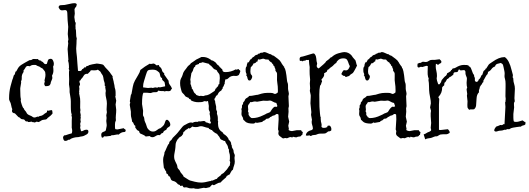

<svg xmlns="http://www.w3.org/2000/svg" viewBox="-20 -868 3378 1227"><path d="M197.3 -491.2 216.8 -490.2Q216.8 -491.2 219.7 -491.2Q222.7 -491.2 224.6 -487.8Q226.6 -484.4 230 -482.9Q233.4 -481.4 236.8 -481.4Q240.2 -481.4 244.1 -478.5L246.1 -474.6Q250 -472.7 251.5 -473.1Q252.9 -473.6 258.8 -465.8Q264.6 -458 270 -458Q275.4 -458 279.3 -460Q282.2 -466.8 283.7 -474.1Q285.2 -481.4 290 -488.3Q295.9 -492.2 304.7 -492.2Q313.5 -492.2 318.8 -481.4Q324.2 -470.7 324.2 -460Q324.2 -449.2 319.3 -442.4Q321.3 -431.6 321.3 -416Q321.3 -400.4 312.5 -384.8Q314.5 -377 314.5 -370.6Q314.5 -364.3 310.5 -356.4Q306.6 -348.6 305.2 -343.8Q303.7 -338.9 303.7 -335.9Q303.7 -333 298.8 -325.2Q293.9 -317.4 273.4 -317.4H268.6Q262.7 -326.2 262.7 -332Q262.7 -337.9 266.6 -345.7L264.6 -351.6Q264.6 -357.4 267.6 -368.2Q270.5 -378.9 270.5 -390.6Q270.5 -408.2 264.2 -415Q257.8 -421.9 256.3 -424.8Q254.9 -427.7 252 -430.2Q249 -432.6 245.1 -433.6Q241.2 -434.6 235.4 -440.4Q230.5 -443.4 225.1 -444.8Q219.7 -446.3 215.8 -448.2Q211.9 -450.2 212.4 -451.7Q212.9 -453.1 196.3 -453.1Q179.7 -453.1 170.9 -444.3Q165 -446.3 156.7 -446.3Q148.4 -446.3 142.6 -435.5Q136.7 -424.8 129.9 -417Q130.9 -416 130.9 -411.6Q130.9 -407.2 127.4 -402.8Q124 -398.4 121.1 -389.6Q118.2 -380.9 119.1 -369.6Q120.1 -358.4 114.3 -347.7Q115.2 -345.7 115.2 -339.8L109.4 -304.7V-294.9Q109.4 -243.2 114.3 -233.4Q114.3 -231.4 113.3 -231.4Q112.3 -231.4 112.3 -228.5Q112.3 -218.8 119.1 -199.2Q126 -179.7 128.4 -178.2Q130.9 -176.8 132.3 -174.8Q133.8 -172.9 133.8 -170.4Q133.8 -168 140.6 -160.6Q147.5 -153.3 149.4 -147.9Q151.4 -142.6 156.7 -138.2Q162.1 -133.8 168.9 -131.3Q175.8 -128.9 181.2 -126Q186.5 -123 189.9 -120.1Q193.4 -117.2 200.2 -117.2Q207 -117.2 213.4 -120.6Q219.7 -124 227.5 -122.1Q231.4 -127 236.3 -127Q241.2 -127 248 -129.9Q254.9 -132.8 260.3 -137.7Q265.6 -142.6 272.9 -146.5Q280.3 -150.4 280.3 -152.3V-158.2Q280.3 -161.1 281.2 -162.1Q285.2 -160.2 287.1 -160.2L306.6 -164.1H310.5Q314.5 -161.1 314.5 -158.2V-150.4L316.4 -146.5Q316.4 -140.6 303.2 -128.9Q290 -117.2 286.6 -115.7Q283.2 -114.3 282.2 -111.3Q281.2 -108.4 276.4 -106Q271.5 -103.5 265.1 -103.5Q258.8 -103.5 252.4 -101.6Q246.1 -99.6 237.8 -93.8Q229.5 -87.9 224.6 -87.9L214.8 -90.8L202.1 -85Q198.2 -86.9 196.3 -86.9H191.4Q187.5 -86.9 181.6 -90.8L165 -87.9Q160.2 -87.9 158.2 -88.9L156.2 -92.8L149.4 -91.8Q142.6 -91.8 139.2 -98.6Q135.7 -105.5 126 -105.5Q116.2 -105.5 110.8 -111.8Q105.5 -118.2 97.7 -120.1L76.2 -142.6Q74.2 -144.5 70.8 -144.5Q67.4 -144.5 62 -147.9Q56.6 -151.4 56.6 -158.7Q56.6 -166 58.6 -169.9Q53.7 -180.7 51.8 -193.4Q48.8 -211.9 42 -221.7Q38.1 -230.5 38.1 -234.4V-242.2Q38.1 -281.2 47.4 -316.9Q56.6 -352.5 58.6 -357.4Q60.5 -362.3 62.5 -367.2Q64.5 -372.1 65.9 -378.9Q67.4 -385.7 70.3 -389.6L74.2 -391.6Q76.2 -397.5 76.7 -401.9Q77.1 -406.2 79.1 -410.2L84 -412.1Q87.9 -418 91.3 -425.3Q94.7 -432.6 100.6 -439.9Q106.4 -447.3 117.2 -454.1Q127.9 -460.9 138.2 -466.8Q148.4 -472.7 156.7 -477.1Q165 -481.4 167.5 -482.9Q169.9 -484.4 173.3 -483.9Q176.8 -483.4 181.6 -485.4Q186.5 -487.3 187.5 -489.3Q188.5 -491.2 197.3 -491.2Z M491.2 -327.1 485.4 -314.5Q487.3 -305.7 487.3 -301.8L485.4 -279.3Q487.3 -277.3 487.3 -275.4L485.4 -271.5L488.3 -257.8Q493.2 -238.3 492.7 -218.8Q492.2 -199.2 492.2 -178.7L494.1 -164.1L492.2 -152.3L496.1 -132.8Q496.1 -127.9 495.1 -125Q494.1 -122.1 496.1 -118.2L494.1 -101.6L496.1 -90.8L492.2 -76.2L494.1 -64.5L492.2 -51.8L498 -29.3Q507.8 -29.3 514.6 -34.2Q521.5 -39.1 533.2 -39.1Q544.9 -39.1 544.9 -27.3Q544.9 -15.6 534.2 -9.3Q523.4 -2.9 516.6 0Q509.8 2.9 504.4 3.4Q499 3.9 492.2 5.4Q485.4 6.8 483.4 7.8Q481.4 8.8 472.2 8.8Q462.9 8.8 447.3 13.2Q431.6 17.6 426.8 24.4Q424.8 25.4 423.8 24.9Q422.9 24.4 420.4 24.4Q418 24.4 411.1 28.8Q404.3 33.2 396.5 32.2H393.6Q382.8 27.3 382.8 4.9Q385.7 5.9 386.7 2.4Q387.7 -1 390.1 -2.4Q392.6 -3.9 395.5 -3.4Q398.4 -2.9 409.7 -7.3Q420.9 -11.7 438.5 -15.6Q441.4 -23.4 441.4 -31.2Q441.4 -39.1 439.5 -46.4Q437.5 -53.7 438.5 -61.5V-95.7Q438.5 -118.2 439.5 -120.1L436.5 -128.9L438.5 -134.8L434.6 -150.4Q432.6 -167 432.6 -184.6V-218.8Q432.6 -234.4 429.7 -249Q426.8 -263.7 424.8 -279.3V-299.8L420.9 -329.1L421.9 -361.3L420.9 -389.6V-410.2Q422.9 -416 422.9 -418.9L418.9 -428.7Q418.9 -430.7 420.9 -434.6Q420.9 -449.2 418.9 -464.8L415 -480.5L417 -486.3L412.1 -554.7L416 -590.8L414.1 -603.5L417 -615.2L413.1 -650.4L416 -696.3L412.1 -738.3Q410.2 -761.7 410.2 -782.7Q410.2 -803.7 396.5 -803.7L377 -801.8Q366.2 -801.8 360.4 -810.5Q354.5 -819.3 354.5 -822.3L355.5 -826.2Q358.4 -835 370.6 -835Q382.8 -835 393.6 -836.4Q404.3 -837.9 423.8 -842.8Q443.4 -847.7 455.6 -847.7Q467.8 -847.7 470.7 -839.8Q468.8 -826.2 463.9 -822.3Q459 -818.4 456.1 -808.6L458 -781.2L455.1 -758.8L459 -732.4Q459 -727.5 461.4 -726.1Q463.9 -724.6 463.9 -718.8L461.9 -700.2L463.9 -694.3L461.9 -690.4Q466.8 -674.8 466.3 -654.8Q465.8 -634.8 470.7 -621.1Q468.8 -616.2 468.8 -589.8L466.8 -557.6Q466.8 -545.9 468.3 -533.7Q469.7 -521.5 471.7 -503.9L474.6 -462.9Q476.6 -439.5 478.5 -415Q480.5 -414.1 490.7 -414.1Q501 -414.1 505.9 -426.8Q510.7 -426.8 513.7 -430.7Q520.5 -440.4 523.4 -437.5Q526.4 -434.6 529.3 -439.9Q532.2 -445.3 534.7 -446.3Q537.1 -447.3 538.1 -446.8Q539.1 -446.3 541 -446.3Q543 -446.3 543.9 -447.3Q544.9 -452.1 570.3 -457Q595.7 -461.9 598.6 -461.9Q601.6 -461.9 607.4 -460.9Q613.3 -460 626.5 -458Q639.6 -456.1 643.1 -450.2Q646.5 -444.3 653.8 -436.5Q661.1 -428.7 671.9 -417.5Q682.6 -406.2 691.4 -391.6Q694.3 -389.6 695.8 -386.2Q697.3 -382.8 700.2 -380.9Q699.2 -378.9 699.2 -375L707 -343.8Q707 -337.9 709 -333Q710.9 -328.1 711.4 -321.8Q711.9 -315.4 712.9 -309.6L716.8 -295.9Q718.8 -286.1 718.8 -275.4V-255.9Q718.8 -253.9 717.8 -253.9Q716.8 -253.9 716.8 -252L722.7 -224.6L718.8 -200.2L722.7 -166Q722.7 -149.4 720.7 -132.8Q718.8 -116.2 720.7 -98.6Q714.8 -87.9 714.8 -74.2V-54.7Q714.8 -48.8 716.8 -43Q722.7 -41 731.4 -41L770.5 -48.8Q772.5 -44.9 777.8 -42.5Q783.2 -40 783.2 -36.1Q783.2 -24.4 774.4 -24.4Q754.9 -24.4 738.3 -7.8Q735.4 -8.8 729.5 -8.8L703.1 -3.9H696.3Q690.4 -3.9 689.9 -1.5Q689.5 1 681.6 1L657.2 3.9L649.4 2.9Q642.6 2.9 641.6 7.3Q640.6 11.7 634.8 11.7L630.9 10.7Q627 2.9 627 -5.9Q627 -14.6 630.4 -18.6Q633.8 -22.5 638.2 -24.4Q642.6 -26.4 647.9 -28.3Q653.3 -30.3 656.2 -35.2L661.1 -59.6Q662.1 -63.5 662.1 -68.4L659.2 -94.7L661.1 -114.3L659.2 -130.9L663.1 -150.4L661.1 -168L663.1 -206.1Q663.1 -222.7 658.7 -239.3Q654.3 -255.9 654.3 -273.4L656.2 -287.1Q656.2 -288.1 652.3 -311.5L654.3 -314.5Q648.4 -321.3 648.9 -322.8Q649.4 -324.2 649.4 -330.6Q649.4 -336.9 647 -342.8Q644.5 -348.6 643.1 -355.5Q641.6 -362.3 640.6 -371.1Q638.7 -384.8 633.3 -391.1Q627.9 -397.5 626.5 -401.4Q625 -405.3 622.1 -409.2Q619.1 -413.1 614.7 -415.5Q610.4 -418 605.5 -422.9Q597.7 -418 584.5 -418.5Q571.3 -418.9 565.4 -418.9Q559.6 -418.9 559.1 -417Q558.6 -415 556.2 -411.6Q553.7 -408.2 549.3 -404.8Q544.9 -401.4 542 -396.5Q523.4 -397.5 516.6 -386.7Q504.9 -367.2 498 -362.3Q495.1 -353.5 490.7 -353Q486.3 -352.5 488.3 -347.7L487.3 -344.7L491.2 -333Q491.2 -330.1 491.2 -327.1Z M1029.3 -391.6 1057.6 -351.6V-349.6Q1057.6 -335 1065.9 -325.2Q1074.2 -315.4 1079.1 -301.8Q1076.2 -297.9 1073.2 -294.9Q1070.3 -292 1068.4 -287.1Q1061.5 -285.2 1058.6 -285.2L1043 -286.1Q1037.1 -286.1 1033.2 -283.2Q1028.3 -286.1 1021.5 -286.1H1009.8Q1000 -286.1 993.2 -289.1Q989.3 -288.1 987.3 -283.2Q985.4 -278.3 973.6 -278.8Q961.9 -279.3 956.5 -277.8Q951.2 -276.4 948.2 -274.9Q945.3 -273.4 939.5 -273.4L919.9 -275.4H896.5Q887.7 -261.7 887.7 -203.1L894.5 -160.2L893.6 -139.6Q893.6 -128.9 895.5 -127Q902.3 -118.2 902.3 -107.9Q902.3 -97.7 907.7 -86.9Q913.1 -76.2 914.6 -69.8Q916 -63.5 919.9 -53.7Q923.8 -43.9 934.1 -35.6Q944.3 -27.3 957.5 -27.3Q970.7 -27.3 980 -34.7Q989.3 -42 994.6 -44.9Q1000 -47.9 1001 -47.4Q1002 -46.9 1005.4 -48.8Q1008.8 -50.8 1017.1 -58.6Q1025.4 -66.4 1027.3 -69.3Q1029.3 -72.3 1031.2 -77.6Q1033.2 -83 1036.6 -92.8Q1040 -102.5 1046.9 -102.5Q1053.7 -102.5 1061 -92.3Q1068.4 -82 1068.4 -71.8Q1068.4 -61.5 1057.1 -55.7Q1045.9 -49.8 1043 -39.1Q1027.3 -32.2 1024.9 -25.9Q1022.5 -19.5 1020 -18.1Q1017.6 -16.6 1016.6 -17.1Q1015.6 -17.6 1013.7 -17.6Q1011.7 -17.6 1011.7 -13.7Q1005.9 -9.8 1000 -3.9Q988.3 -7.8 976.6 0.5Q964.8 8.8 954.1 8.8Q943.4 8.8 934.6 1Q929.7 2.9 923.8 2.9Q918 2.9 912.1 4.9Q904.3 -2.9 894.5 -6.8Q884.8 -10.7 875 -15.6Q873 -21.5 870.6 -22Q868.2 -22.5 870.1 -29.3Q866.2 -31.2 862.8 -33.2Q859.4 -35.2 855.5 -37.1Q852.5 -43.9 844.7 -51.8V-64.5Q836.9 -67.4 834.5 -76.7Q832 -85.9 824.2 -90.8Q823.2 -102.5 819.8 -113.8Q816.4 -125 816.4 -136.7V-154.3L809.6 -195.3V-203.1L812.5 -211.9L809.6 -220.7L816.4 -261.7L820.3 -267.6Q825.2 -293 828.6 -313.5Q832 -334 842.3 -353Q852.5 -372.1 863.3 -389.2Q874 -406.2 877 -420.9Q906.2 -444.3 936.5 -460.9Q941.4 -459 944.3 -459L960 -461.9Q968.8 -461.9 980.5 -450.2L991.2 -452.1H995.1Q997.1 -449.2 997.6 -445.3Q998 -441.4 1002 -440.4Q1012.7 -431.6 1015.1 -419.4Q1017.6 -407.2 1029.3 -400.4ZM1002 -309.6 1035.2 -316.4V-320.3Q1035.2 -326.2 1033.7 -332Q1032.2 -337.9 1031.2 -343.8Q1025.4 -350.6 1020 -354.5Q1014.6 -358.4 1015.6 -369.1Q1006.8 -372.1 1004.4 -381.8Q1002 -391.6 1000 -400.4Q998 -400.4 998 -404.3Q991.2 -409.2 988.3 -412.1Q977.5 -422.9 954.6 -422.9Q931.6 -422.9 925.3 -417.5Q918.9 -412.1 912.1 -388.2Q905.3 -364.3 899.9 -348.1Q894.5 -332 894.5 -315.4V-309.6L925.8 -305.7L948.2 -307.6L956.1 -305.7L971.7 -309.6L985.4 -307.6L993.2 -311.5Z M1491.2 -422.9 1504.9 -426.8Q1506.8 -421.9 1511.7 -419.4Q1516.6 -417 1515.6 -411.6Q1514.6 -406.2 1512.2 -401.4Q1509.8 -396.5 1506.8 -389.6Q1496.1 -380.9 1483.9 -382.8Q1471.7 -384.8 1460 -381.3Q1448.2 -377.9 1440.4 -369.1Q1432.6 -360.4 1419.9 -360.4Q1418.9 -351.6 1417 -345.2Q1415 -338.9 1416 -331.1Q1411.1 -328.1 1411.1 -324.2Q1411.1 -318.4 1406.7 -314Q1402.3 -309.6 1402.8 -305.7Q1403.3 -301.8 1401.4 -299.8L1397.5 -297.9V-293.9Q1394.5 -289.1 1389.6 -286.6Q1384.8 -284.2 1379.9 -278.8Q1375 -273.4 1372.1 -265.6Q1369.1 -257.8 1361.3 -255.9Q1354.5 -239.3 1349.6 -235.4Q1351.6 -226.6 1353.5 -224.1Q1355.5 -221.7 1355.5 -211.9L1361.3 -186.5V-173.8Q1361.3 -167 1363.3 -163.6Q1365.2 -160.2 1367.2 -154.3L1366.2 -141.6L1370.1 -128.9Q1372.1 -121.1 1372.1 -111.3V-94.7Q1374 -94.7 1374 -92.8L1373 -81.1Q1373 -40 1398.4 -25.4Q1405.3 -21.5 1409.2 -11.7Q1418 -7.8 1428.7 2.9Q1439.5 13.7 1441.4 24.4Q1460 40 1457 54.7Q1461.9 57.6 1460.9 63.5Q1460.9 74.2 1466.8 82Q1472.7 89.8 1472.7 96.7Q1472.7 103.5 1474.6 108.9Q1476.6 114.3 1478.5 117.7Q1480.5 121.1 1480.5 126V127L1478.5 140.6L1480.5 164.1Q1480.5 177.7 1475.6 190.4Q1470.7 203.1 1468.8 215.8Q1460 221.7 1456.1 230.5L1447.3 247.1Q1442.4 248 1438 251.5Q1433.6 254.9 1428.7 256.8Q1426.8 258.8 1426.3 262.2Q1425.8 265.6 1415 273.9Q1404.3 282.2 1388.7 298.8H1386.7Q1377.9 298.8 1364.3 306.6L1349.6 314.5Q1348.6 315.4 1346.2 315.4Q1343.8 315.4 1337.9 311.5Q1332 314.5 1328.6 319.3Q1325.2 324.2 1320.3 328.1L1295.9 334L1282.2 332L1246.1 338.9Q1223.6 338.9 1219.7 335L1202.1 335.9Q1189.5 335.9 1179.7 331.5Q1169.9 327.1 1155.3 330.1Q1149.4 326.2 1146.5 318.4H1143.6L1134.8 320.3H1131.8Q1130.9 314.5 1126.5 313Q1122.1 311.5 1117.2 309.6Q1103.5 292 1088.9 289.1Q1074.2 286.1 1071.3 275.4Q1066.4 258.8 1061.5 258.8Q1056.6 258.8 1054.7 251Q1052.7 243.2 1043.9 241.2V240.2Q1043.9 236.3 1042.5 234.4Q1041 232.4 1042 227.5Q1036.1 222.7 1034.2 216.3Q1032.2 210 1027.3 205.1Q1026.4 192.4 1024.4 179.7Q1022.5 167 1022.5 153.3Q1022.5 139.6 1026.9 127.9Q1031.2 116.2 1031.2 105.5Q1037.1 95.7 1045.4 75.2Q1053.7 54.7 1059.6 50.8Q1061.5 47.9 1061.5 44.4Q1061.5 41 1063.5 37.6Q1065.4 34.2 1068.8 31.7Q1072.3 29.3 1075.2 26.4L1084 12.7L1104.5 -7.8Q1114.3 -17.6 1123 -29.3L1138.7 -48.8Q1144.5 -57.6 1155.3 -66.4Q1158.2 -67.4 1163.1 -70.3Q1182.6 -82 1194.3 -85H1202.1Q1207 -85 1209 -83Q1223.6 -89.8 1231.9 -89.8Q1240.2 -89.8 1242.2 -88.9Q1243.2 -90.8 1247.1 -90.3Q1251 -89.8 1249 -94.7Q1252.9 -91.8 1258.8 -91.8L1280.3 -94.7H1286.1Q1289.1 -92.8 1292 -91.3Q1294.9 -89.8 1295.9 -85Q1296.9 -85.9 1300.8 -85.9L1320.3 -78.1Q1328.1 -78.1 1328.1 -84L1322.3 -96.7L1324.2 -109.4Q1324.2 -117.2 1322.3 -127L1319.3 -140.6L1321.3 -149.4Q1321.3 -153.3 1318.8 -156.7Q1316.4 -160.2 1314.9 -165.5Q1313.5 -170.9 1314 -177.2Q1314.5 -183.6 1314.5 -191.4L1309.6 -220.7L1307.6 -222.7L1298.8 -219.7L1289.1 -221.7Q1284.2 -221.7 1278.3 -218.3Q1272.5 -214.8 1247.1 -214.8Q1221.7 -214.8 1200.2 -226.6V-231.4Q1196.3 -233.4 1190.9 -235.4Q1185.5 -237.3 1186.5 -243.2Q1184.6 -242.2 1182.1 -243.7Q1179.7 -245.1 1174.8 -247.1Q1169.9 -249 1167.5 -250.5Q1165 -252 1163.6 -253.9Q1162.1 -255.9 1160.6 -258.3Q1159.2 -260.7 1155.8 -264.6Q1152.3 -268.6 1148.4 -272Q1144.5 -275.4 1142.6 -278.8Q1140.6 -282.2 1139.2 -288.6Q1137.7 -294.9 1134.3 -307.6Q1130.9 -320.3 1130.9 -337.9Q1130.9 -355.5 1135.7 -364.3Q1140.6 -373 1143.6 -379.9Q1146.5 -386.7 1148.4 -393.6Q1150.4 -407.2 1168.9 -428.7L1178.7 -442.4Q1183.6 -448.2 1190.4 -453.1Q1197.3 -458 1200.2 -464.8Q1204.1 -465.8 1206.5 -468.3Q1209 -470.7 1213.9 -473.1Q1218.8 -475.6 1223.1 -479.5Q1227.5 -483.4 1233.9 -487.3Q1240.2 -491.2 1250 -495.1Q1259.8 -499 1267.6 -503.9H1277.3Q1301.8 -503.9 1324.2 -488.3Q1326.2 -487.3 1327.1 -486.3Q1330.1 -481.4 1336.9 -481.4Q1340.8 -481.4 1349.6 -474.6Q1357.4 -470.7 1361.8 -463.9Q1366.2 -457 1372.1 -452.1H1376V-448.2Q1377.9 -446.3 1380.9 -445.3Q1383.8 -444.3 1381.8 -440.4Q1387.7 -438.5 1390.6 -433.6Q1393.6 -428.7 1399.4 -426.8Q1401.4 -421.9 1402.3 -417Q1403.3 -412.1 1407.2 -410.2H1408.2Q1409.2 -410.2 1411.1 -408.2L1420.9 -407.2Q1456.1 -407.2 1486.3 -424.8Q1488.3 -422.9 1491.2 -422.9ZM1449.2 183.6 1451.2 168 1447.3 157.2Q1449.2 154.3 1449.2 144.5V129.9Q1449.2 119.1 1445.3 108.9Q1441.4 98.6 1443.4 87.9Q1438.5 83 1438.5 79.6Q1438.5 76.2 1436 67.9Q1433.6 59.6 1427.2 51.3Q1420.9 43 1418 32.2L1415 33.2Q1411.1 33.2 1403.3 28.3Q1390.6 23.4 1388.7 20.5Q1386.7 17.6 1385.7 14.2Q1384.8 10.7 1380.9 5.4Q1377 0 1373.5 -3.4Q1370.1 -6.8 1368.2 -11.7Q1345.7 -21.5 1334 -37.1Q1329.1 -37.1 1327.1 -39.1Q1325.2 -41 1320.3 -43H1319.3Q1314.5 -43 1314.5 -47.4Q1314.5 -51.8 1309.6 -50.8Q1297.9 -52.7 1285.6 -57.1Q1273.4 -61.5 1265.1 -61.5Q1256.8 -61.5 1250 -58.6Q1243.2 -55.7 1229.5 -55.7Q1215.8 -55.7 1209 -59.6Q1202.1 -52.7 1192.4 -46.9Q1188.5 -48.8 1185.5 -48.8H1182.6Q1180.7 -43.9 1173.3 -41Q1166 -38.1 1161.6 -31.7Q1157.2 -25.4 1152.3 -24.4Q1150.4 -19.5 1150.4 -15.6Q1150.4 -11.7 1148.4 -7.8Q1144.5 -7.8 1144.5 -5.4Q1144.5 -2.9 1141.1 0.5Q1137.7 3.9 1131.8 6.8Q1126 9.8 1121.1 14.6V18.6L1117.2 19.5Q1102.5 41 1102.1 57.1Q1101.6 73.2 1099.1 89.4Q1096.7 105.5 1094.7 113.8Q1092.8 122.1 1092.8 135.3Q1092.8 148.4 1099.6 162.1Q1113.3 187.5 1113.3 196.3Q1113.3 205.1 1118.7 210.4Q1124 215.8 1127 219.7L1134.8 234.4Q1139.6 241.2 1145.5 247.1Q1151.4 252.9 1153.3 260.7Q1162.1 265.6 1173.3 273.4Q1184.6 281.2 1193.4 285.2Q1203.1 288.1 1225.1 293.5Q1247.1 298.8 1266.6 298.8Q1286.1 298.8 1322.3 289.1H1328.1L1332 285.2L1337.9 286.1Q1364.3 273.4 1367.2 274.4Q1367.2 268.6 1379.9 260.7Q1392.6 252.9 1395.5 245.1Q1398.4 243.2 1402.3 241.7Q1406.2 240.2 1409.2 237.3L1430.7 213.9Q1435.5 208 1439.5 200.7Q1443.4 193.4 1449.2 188.5ZM1381.8 -335 1384.8 -369.1Q1384.8 -389.6 1379.4 -397Q1374 -404.3 1371.1 -407.7Q1368.2 -411.1 1365.2 -418.9Q1360.4 -420.9 1356.4 -423.3Q1352.5 -425.8 1347.7 -426.8L1328.1 -448.2Q1324.2 -451.2 1322.3 -451.2Q1320.3 -451.2 1315.4 -460Q1304.7 -461.9 1294.9 -465.3Q1285.2 -468.8 1274.4 -470.7Q1271.5 -467.8 1266.1 -467.3Q1260.7 -466.8 1254.9 -464.8H1253.9Q1251 -465.8 1252 -461.9Q1252.9 -458 1247.1 -458L1230.5 -452.1Q1228.5 -450.2 1228.5 -447.8Q1228.5 -445.3 1227.1 -442.9Q1225.6 -440.4 1222.7 -439.5Q1220.7 -439.5 1215.8 -427.7Q1212.9 -414.1 1209 -409.7Q1205.1 -405.3 1203.1 -400.4L1196.3 -359.4Q1196.3 -353.5 1198.2 -345.7L1197.3 -333Q1197.3 -326.2 1199.2 -327.1Q1201.2 -328.1 1201.2 -322.3Q1201.2 -316.4 1204.1 -312.5Q1207 -308.6 1205.1 -303.7Q1212.9 -296.9 1216.3 -285.6Q1219.7 -274.4 1230.5 -267.6Q1232.4 -265.6 1232.4 -264.2Q1232.4 -262.7 1234.4 -261.2Q1236.3 -259.8 1245.6 -256.8Q1254.9 -253.9 1257.3 -253.9Q1259.8 -253.9 1259.8 -254.9Q1259.8 -255.9 1261.7 -255.9L1279.3 -253.9Q1282.2 -253.9 1284.7 -255.4Q1287.1 -256.8 1290 -257.8L1303.7 -259.8Q1317.4 -263.7 1328.1 -271.5Q1338.9 -279.3 1351.6 -287.1Q1355.5 -293.9 1357.4 -301.8H1358.4Q1362.3 -301.8 1362.3 -304.7Q1363.3 -308.6 1369.6 -313.5Q1376 -318.4 1375 -323.2Q1374 -328.1 1379.4 -329.6Q1384.8 -331.1 1381.8 -335Z M1588.9 -255.9 1620.1 -261.7Q1627.9 -261.7 1630.4 -263.2Q1632.8 -264.6 1651.4 -269.5Q1669.9 -274.4 1686.5 -274.4H1710Q1721.7 -274.4 1727.5 -271Q1733.4 -267.6 1738.3 -267.6Q1743.2 -267.6 1754.9 -276.4Q1755.9 -280.3 1755.9 -284.2V-293Q1755.9 -317.4 1752.4 -336.4Q1749 -355.5 1750.5 -377.9Q1752 -400.4 1747.6 -405.8Q1743.2 -411.1 1741.2 -414.6Q1739.3 -418 1740.2 -421.9Q1741.2 -425.8 1737.8 -431.2Q1734.4 -436.5 1734.9 -439Q1735.4 -441.4 1733.9 -443.4Q1732.4 -445.3 1731 -445.8Q1729.5 -446.3 1728 -448.2Q1726.6 -450.2 1727.1 -451.2Q1727.5 -452.1 1726.1 -455.1Q1724.6 -458 1721.2 -460.4Q1717.8 -462.9 1716.8 -467.8Q1704.1 -473.6 1695.3 -487.3Q1690.4 -488.3 1685.1 -487.8Q1679.7 -487.3 1675.3 -488.8Q1670.9 -490.2 1668 -491.7Q1665 -493.2 1661.1 -493.2L1638.7 -487.3Q1637.7 -487.3 1631.8 -489.3Q1627 -488.3 1627 -482.9Q1627 -477.5 1625 -474.6Q1616.2 -474.6 1616.2 -467.8Q1611.3 -467.8 1609.4 -464.8Q1607.4 -461.9 1601.6 -463.9Q1597.7 -457 1593.8 -450.2Q1589.8 -443.4 1583 -439.5Q1580.1 -423.8 1580.1 -410.2Q1580.1 -396.5 1585.9 -390.6Q1591.8 -384.8 1591.8 -378.4Q1591.8 -372.1 1586.9 -362.8Q1582 -353.5 1575.2 -353.5Q1568.4 -353.5 1565.9 -357.4Q1563.5 -361.3 1562 -366.2Q1560.5 -371.1 1559.6 -376.5Q1558.6 -381.8 1552.7 -387.7Q1555.7 -387.7 1555.7 -392.6Q1555.7 -397.5 1552.7 -401.4Q1549.8 -405.3 1549.8 -422.9Q1549.8 -440.4 1557.6 -445.3Q1556.6 -445.3 1556.6 -447.3L1558.6 -456.1Q1557.6 -456.1 1557.6 -458L1561.5 -463.9L1560.5 -465.8Q1561.5 -469.7 1564.9 -469.2Q1568.4 -468.8 1570.3 -471.2Q1572.3 -473.6 1579.1 -487.3Q1585.9 -489.3 1588.4 -493.7Q1590.8 -498 1595.7 -502Q1603.5 -504.9 1606.4 -509.3Q1609.4 -513.7 1613.8 -515.6Q1618.2 -517.6 1623.5 -518.6Q1628.9 -519.5 1630.9 -525.4L1633.8 -524.4Q1638.7 -524.4 1640.6 -527.8Q1642.6 -531.2 1651.9 -531.2Q1661.1 -531.2 1662.1 -533.2Q1663.1 -535.2 1669.9 -535.2Q1676.8 -535.2 1690.9 -528.3Q1705.1 -521.5 1708 -521.5H1710.9Q1717.8 -513.7 1729.5 -511.7Q1743.2 -501 1756.3 -491.7Q1769.5 -482.4 1777.3 -467.8Q1779.3 -465.8 1778.8 -464.8Q1778.3 -463.9 1781.2 -460.4Q1784.2 -457 1787.1 -452.1Q1790 -447.3 1793 -443.8Q1795.9 -440.4 1796.4 -440.9Q1796.9 -441.4 1796.9 -433.6L1797.9 -432.6L1800.8 -430.7Q1806.6 -416 1810.5 -385.7Q1814.5 -355.5 1814.5 -351.1Q1814.5 -346.7 1815.9 -344.2Q1817.4 -341.8 1819.3 -334.5Q1821.3 -327.1 1820.8 -314Q1820.3 -300.8 1821.8 -292.5Q1823.2 -284.2 1824.7 -278.8Q1826.2 -273.4 1826.2 -267.6L1823.2 -252.9L1826.2 -189.5L1823.2 -175.8L1824.2 -154.3L1821.3 -122.1L1828.1 -90.8L1822.3 -64.5L1826.2 -43.9Q1826.2 -40 1823.2 -38.1Q1833 -30.3 1846.7 -30.3L1877 -36.1H1904.3Q1906.2 -34.2 1906.2 -32.2Q1906.2 -30.3 1908.7 -28.3Q1911.1 -26.4 1913.1 -25.4Q1915 -24.4 1915 -20.5Q1915 -16.6 1913.1 -14.2Q1911.1 -11.7 1913.1 -6.8Q1907.2 -5.9 1905.8 -2.4Q1904.3 1 1900.9 2.9Q1897.5 4.9 1890.6 4.9Q1883.8 4.9 1874 9.8Q1870.1 8.8 1864.3 8.8L1852.5 5.9Q1850.6 5.9 1850.1 8.3Q1849.6 10.7 1846.7 10.7L1838.9 7.8Q1831.1 7.8 1823.7 11.7Q1816.4 15.6 1812.5 15.6Q1808.6 15.6 1802.7 13.7L1790 16.6Q1787.1 16.6 1782.2 12.7Q1777.3 8.8 1768.1 2Q1758.8 -4.9 1758.8 -16.6L1760.7 -30.3L1756.8 -41L1760.7 -105.5L1759.8 -132.8Q1759.8 -139.6 1749 -139.6Q1746.1 -139.6 1742.7 -136.7Q1739.3 -133.8 1735.8 -131.8Q1732.4 -129.9 1729 -129.9Q1725.6 -129.9 1721.7 -127.9Q1717.8 -126 1715.3 -123.5Q1712.9 -121.1 1707 -120.1Q1699.2 -109.4 1686.5 -109.4H1683.6Q1680.7 -108.4 1678.7 -105.5Q1676.8 -102.5 1673.3 -100.1Q1669.9 -97.7 1664.6 -96.2Q1659.2 -94.7 1656.2 -88.9L1623 -83Q1618.2 -83 1614.3 -85.9Q1606.4 -78.1 1598.6 -78.1Q1559.6 -78.1 1546.9 -91.8Q1542 -97.7 1535.2 -102.5L1532.2 -116.2Q1530.3 -121.1 1527.8 -124Q1525.4 -127 1523.9 -132.8Q1522.5 -138.7 1523.4 -146Q1524.4 -153.3 1524.4 -160.2L1522.5 -170.9L1526.4 -181.6V-191.4Q1526.4 -195.3 1528.3 -197.3Q1530.3 -199.2 1532.2 -202.1Q1534.2 -205.1 1533.2 -208.5Q1532.2 -211.9 1538.1 -217.8Q1543.9 -223.6 1543.9 -226.1Q1543.9 -228.5 1547.4 -233.9Q1550.8 -239.3 1559.1 -243.2Q1567.4 -247.1 1572.3 -254.9Q1581.1 -255.9 1588.9 -255.9ZM1738.3 -186.5 1746.1 -184.6Q1748 -184.6 1749.5 -187Q1751 -189.5 1752.9 -189.5L1746.1 -210Q1734.4 -211.9 1723.1 -218.8Q1711.9 -225.6 1705.1 -225.6L1687.5 -223.6L1662.1 -224.6L1623 -217.8L1610.4 -219.7Q1602.5 -219.7 1594.7 -216.8Q1586.9 -213.9 1579.1 -215.8Q1577.1 -210 1570.3 -202.1Q1563.5 -194.3 1564.9 -183.6Q1566.4 -172.9 1566.4 -166L1564.5 -157.2Q1564.5 -155.3 1565.9 -153.3Q1567.4 -151.4 1568.4 -148.9Q1569.3 -146.5 1568.8 -143.6Q1568.4 -140.6 1568.4 -136.7Q1568.4 -132.8 1572.8 -127.9Q1577.1 -123 1579.1 -118.2L1580.1 -119.1Q1582 -119.1 1583.5 -116.2Q1585 -113.3 1592.8 -113.3Q1626 -113.3 1661.1 -130.9L1673.8 -136.7Q1683.6 -143.6 1694.8 -146.5Q1706.1 -149.4 1710 -157.2Q1725.6 -183.6 1737.3 -186.5Z M2006.8 -461.9 2003.9 -447.3Q2003.9 -436.5 2015.6 -430.7Q2018.6 -431.6 2025.4 -438Q2032.2 -444.3 2046.9 -456.5Q2061.5 -468.8 2063.5 -475.6Q2071.3 -480.5 2082 -489.7Q2092.8 -499 2094.7 -502H2098.6Q2117.2 -520.5 2144 -527.8Q2170.9 -535.2 2179.7 -535.2Q2208 -535.2 2226.6 -513.7Q2230.5 -507.8 2234.9 -501.5Q2239.3 -495.1 2247.1 -487.3Q2252.9 -483.4 2255.4 -469.2Q2257.8 -455.1 2261.7 -449.2Q2259.8 -445.3 2256.3 -438Q2252.9 -430.7 2248.5 -423.3Q2244.1 -416 2240.7 -409.7Q2237.3 -403.3 2234.9 -401.4Q2232.4 -399.4 2223.6 -394Q2214.8 -388.7 2211.9 -382.8Q2210.9 -381.8 2202.6 -379.9Q2194.3 -377.9 2192.4 -376H2190.4Q2187.5 -375 2187 -377.9Q2186.5 -380.9 2184.6 -382.8H2180.7Q2172.9 -382.8 2169.9 -386.7L2161.1 -394.5Q2167 -410.2 2176.8 -419.9Q2184.6 -418 2191.4 -418Q2207 -418 2215.8 -445.3Q2210 -455.1 2207.5 -463.9Q2205.1 -472.7 2199.2 -483.9Q2193.4 -495.1 2174.3 -495.1Q2155.3 -495.1 2143.6 -485.8Q2131.8 -476.6 2128.9 -465.8Q2120.1 -461.9 2113.3 -453.6Q2106.4 -445.3 2095.7 -438.5Q2085 -431.6 2085 -430.2Q2085 -428.7 2084.5 -427.7Q2084 -426.8 2081.5 -425.8Q2079.1 -424.8 2073.2 -421.9Q2071.3 -418.9 2070.3 -415.5Q2069.3 -412.1 2067.4 -408.2Q2062.5 -407.2 2059.1 -403.8Q2055.7 -400.4 2050.8 -399.4L2051.8 -390.6Q2051.8 -377.9 2034.2 -360.4L2038.1 -347.7V-346.7Q2034.2 -340.8 2032.7 -333Q2031.2 -325.2 2025.4 -320.3Q2020.5 -295.9 2020.5 -263.7L2021.5 -186.5Q2021.5 -181.6 2022.5 -171.4Q2023.4 -161.1 2024.9 -141.6Q2026.4 -122.1 2030.3 -115.2L2029.3 -111.3Q2030.3 -109.4 2030.3 -100.1Q2030.3 -90.8 2033.7 -80.6Q2037.1 -70.3 2034.2 -58.6Q2037.1 -50.8 2049.8 -50.8Q2062.5 -50.8 2067.4 -54.7H2068.4Q2072.3 -54.7 2071.8 -57.6Q2071.3 -60.5 2073.2 -63.5Q2077.1 -65.4 2083.5 -65.4Q2089.8 -65.4 2093.8 -57.6Q2097.7 -49.8 2097.7 -43.5Q2097.7 -37.1 2096.7 -34.2Q2087.9 -27.3 2077.1 -28.3Q2074.2 -26.4 2070.8 -22.9Q2067.4 -19.5 2061.5 -16.6Q2055.7 -13.7 2038.1 -14.2Q2020.5 -14.6 2013.2 -12.2Q2005.9 -9.8 2004.4 -8.8Q2002.9 -7.8 1997.6 -6.3Q1992.2 -4.9 1983.4 -4.9Q1974.6 -4.9 1967.8 1H1965.8Q1962.9 1 1961.9 -0.5Q1960.9 -2 1959 -2.9Q1949.2 -1 1943.4 -1Q1937.5 -1 1934.6 -2.9Q1936.5 -29.3 1975.6 -38.1Q1975.6 -43 1979.5 -43.9V-45.9Q1979.5 -56.6 1975.6 -67.4Q1971.7 -78.1 1971.7 -89.8L1973.6 -102.5L1967.8 -133.8L1969.7 -151.4L1963.9 -208L1965.8 -248Q1965.8 -253.9 1965.8 -259.8L1960 -287.1L1961.9 -303.7L1960 -335L1961.9 -358.4L1959 -392.6Q1958 -404.3 1958.5 -416Q1959 -427.7 1959 -439.5L1956.1 -458Q1956.1 -469.7 1954.1 -485.4Q1948.2 -483.4 1940.9 -484.9Q1933.6 -486.3 1929.7 -478.5Q1925.8 -481.4 1924.8 -481.4L1910.2 -475.6Q1909.2 -480.5 1904.8 -479.5Q1900.4 -478.5 1897.5 -478.5H1896.5Q1894.5 -487.3 1894.5 -490.2Q1894.5 -505.9 1910.2 -505.9L1921.9 -508.8Q1953.1 -517.6 1967.3 -522.5Q1981.4 -527.3 1985.4 -526.4Q1989.3 -525.4 1993.2 -519.5Q1997.1 -513.7 1999 -506.8Q2001 -500 2001.5 -492.7Q2002 -485.4 2002.9 -478.5Z M2340.8 -255.9 2372.1 -261.7Q2379.9 -261.7 2382.3 -263.2Q2384.8 -264.6 2403.3 -269.5Q2421.9 -274.4 2438.5 -274.4H2461.9Q2473.6 -274.4 2479.5 -271Q2485.4 -267.6 2490.2 -267.6Q2495.1 -267.6 2506.8 -276.4Q2507.8 -280.3 2507.8 -284.2V-293Q2507.8 -317.4 2504.4 -336.4Q2501 -355.5 2502.4 -377.9Q2503.9 -400.4 2499.5 -405.8Q2495.1 -411.1 2493.2 -414.6Q2491.2 -418 2492.2 -421.9Q2493.2 -425.8 2489.7 -431.2Q2486.3 -436.5 2486.8 -439Q2487.3 -441.4 2485.8 -443.4Q2484.4 -445.3 2482.9 -445.8Q2481.4 -446.3 2480 -448.2Q2478.5 -450.2 2479 -451.2Q2479.5 -452.1 2478 -455.1Q2476.6 -458 2473.1 -460.4Q2469.7 -462.9 2468.8 -467.8Q2456.1 -473.6 2447.3 -487.3Q2442.4 -488.3 2437 -487.8Q2431.6 -487.3 2427.2 -488.8Q2422.9 -490.2 2419.9 -491.7Q2417 -493.2 2413.1 -493.2L2390.6 -487.3Q2389.6 -487.3 2383.8 -489.3Q2378.9 -488.3 2378.9 -482.9Q2378.9 -477.5 2377 -474.6Q2368.2 -474.6 2368.2 -467.8Q2363.3 -467.8 2361.3 -464.8Q2359.4 -461.9 2353.5 -463.9Q2349.6 -457 2345.7 -450.2Q2341.8 -443.4 2335 -439.5Q2332 -423.8 2332 -410.2Q2332 -396.5 2337.9 -390.6Q2343.8 -384.8 2343.8 -378.4Q2343.8 -372.1 2338.9 -362.8Q2334 -353.5 2327.1 -353.5Q2320.3 -353.5 2317.9 -357.4Q2315.4 -361.3 2314 -366.2Q2312.5 -371.1 2311.5 -376.5Q2310.5 -381.8 2304.7 -387.7Q2307.6 -387.7 2307.6 -392.6Q2307.6 -397.5 2304.7 -401.4Q2301.8 -405.3 2301.8 -422.9Q2301.8 -440.4 2309.6 -445.3Q2308.6 -445.3 2308.6 -447.3L2310.5 -456.1Q2309.6 -456.1 2309.6 -458L2313.5 -463.9L2312.5 -465.8Q2313.5 -469.7 2316.9 -469.2Q2320.3 -468.8 2322.3 -471.2Q2324.2 -473.6 2331.1 -487.3Q2337.9 -489.3 2340.3 -493.7Q2342.8 -498 2347.7 -502Q2355.5 -504.9 2358.4 -509.3Q2361.3 -513.7 2365.7 -515.6Q2370.1 -517.6 2375.5 -518.6Q2380.9 -519.5 2382.8 -525.4L2385.7 -524.4Q2390.6 -524.4 2392.6 -527.8Q2394.5 -531.2 2403.8 -531.2Q2413.1 -531.2 2414.1 -533.2Q2415 -535.2 2421.9 -535.2Q2428.7 -535.2 2442.9 -528.3Q2457 -521.5 2460 -521.5H2462.9Q2469.7 -513.7 2481.4 -511.7Q2495.1 -501 2508.3 -491.7Q2521.5 -482.4 2529.3 -467.8Q2531.2 -465.8 2530.8 -464.8Q2530.3 -463.9 2533.2 -460.4Q2536.1 -457 2539.1 -452.1Q2542 -447.3 2544.9 -443.8Q2547.9 -440.4 2548.3 -440.9Q2548.8 -441.4 2548.8 -433.6L2549.8 -432.6L2552.7 -430.7Q2558.6 -416 2562.5 -385.7Q2566.4 -355.5 2566.4 -351.1Q2566.4 -346.7 2567.9 -344.2Q2569.3 -341.8 2571.3 -334.5Q2573.2 -327.1 2572.8 -314Q2572.3 -300.8 2573.7 -292.5Q2575.2 -284.2 2576.7 -278.8Q2578.1 -273.4 2578.1 -267.6L2575.2 -252.9L2578.1 -189.5L2575.2 -175.8L2576.2 -154.3L2573.2 -122.1L2580.1 -90.8L2574.2 -64.5L2578.1 -43.9Q2578.1 -40 2575.2 -38.1Q2585 -30.3 2598.6 -30.3L2628.9 -36.1H2656.2Q2658.2 -34.2 2658.2 -32.2Q2658.2 -30.3 2660.6 -28.3Q2663.1 -26.4 2665 -25.4Q2667 -24.4 2667 -20.5Q2667 -16.6 2665 -14.2Q2663.1 -11.7 2665 -6.8Q2659.2 -5.9 2657.7 -2.4Q2656.2 1 2652.8 2.9Q2649.4 4.9 2642.6 4.9Q2635.7 4.9 2626 9.8Q2622.1 8.8 2616.2 8.8L2604.5 5.9Q2602.5 5.9 2602.1 8.3Q2601.6 10.7 2598.6 10.7L2590.8 7.8Q2583 7.8 2575.7 11.7Q2568.4 15.6 2564.5 15.6Q2560.5 15.6 2554.7 13.7L2542 16.6Q2539.1 16.6 2534.2 12.7Q2529.3 8.8 2520 2Q2510.7 -4.9 2510.7 -16.6L2512.7 -30.3L2508.8 -41L2512.7 -105.5L2511.7 -132.8Q2511.7 -139.6 2501 -139.6Q2498 -139.6 2494.6 -136.7Q2491.2 -133.8 2487.8 -131.8Q2484.4 -129.9 2481 -129.9Q2477.5 -129.9 2473.6 -127.9Q2469.7 -126 2467.3 -123.5Q2464.8 -121.1 2459 -120.1Q2451.2 -109.4 2438.5 -109.4H2435.5Q2432.6 -108.4 2430.7 -105.5Q2428.7 -102.5 2425.3 -100.1Q2421.9 -97.7 2416.5 -96.2Q2411.1 -94.7 2408.2 -88.9L2375 -83Q2370.1 -83 2366.2 -85.9Q2358.4 -78.1 2350.6 -78.1Q2311.5 -78.1 2298.8 -91.8Q2293.9 -97.7 2287.1 -102.5L2284.2 -116.2Q2282.2 -121.1 2279.8 -124Q2277.3 -127 2275.9 -132.8Q2274.4 -138.7 2275.4 -146Q2276.4 -153.3 2276.4 -160.2L2274.4 -170.9L2278.3 -181.6V-191.4Q2278.3 -195.3 2280.3 -197.3Q2282.2 -199.2 2284.2 -202.1Q2286.1 -205.1 2285.2 -208.5Q2284.2 -211.9 2290 -217.8Q2295.9 -223.6 2295.9 -226.1Q2295.9 -228.5 2299.3 -233.9Q2302.7 -239.3 2311 -243.2Q2319.3 -247.1 2324.2 -254.9Q2333 -255.9 2340.8 -255.9ZM2490.2 -186.5 2498 -184.6Q2500 -184.6 2501.5 -187Q2502.9 -189.5 2504.9 -189.5L2498 -210Q2486.3 -211.9 2475.1 -218.8Q2463.9 -225.6 2457 -225.6L2439.5 -223.6L2414.1 -224.6L2375 -217.8L2362.3 -219.7Q2354.5 -219.7 2346.7 -216.8Q2338.9 -213.9 2331.1 -215.8Q2329.1 -210 2322.3 -202.1Q2315.4 -194.3 2316.9 -183.6Q2318.4 -172.9 2318.4 -166L2316.4 -157.2Q2316.4 -155.3 2317.9 -153.3Q2319.3 -151.4 2320.3 -148.9Q2321.3 -146.5 2320.8 -143.6Q2320.3 -140.6 2320.3 -136.7Q2320.3 -132.8 2324.7 -127.9Q2329.1 -123 2331.1 -118.2L2332 -119.1Q2334 -119.1 2335.4 -116.2Q2336.9 -113.3 2344.7 -113.3Q2377.9 -113.3 2413.1 -130.9L2425.8 -136.7Q2435.5 -143.6 2446.8 -146.5Q2458 -149.4 2461.9 -157.2Q2477.5 -183.6 2489.3 -186.5Z M2704.1 -447.3 2678.7 -439.5 2669.9 -441.4 2657.2 -436.5Q2647.5 -436.5 2647.5 -447.3L2648.4 -456.1Q2648.4 -459 2647.5 -460Q2653.3 -461.9 2655.8 -464.4Q2658.2 -466.8 2666 -465.8L2681.6 -473.6Q2692.4 -471.7 2701.7 -471.7Q2710.9 -471.7 2719.7 -478.5Q2728.5 -485.4 2740.2 -485.4H2758.8L2789.1 -489.3Q2800.8 -480.5 2800.8 -473.1Q2800.8 -465.8 2793.5 -462.9Q2786.1 -460 2782.2 -455.1L2780.3 -454.1Q2775.4 -454.1 2773.4 -457Q2771.5 -460 2765.6 -460Q2764.6 -456.1 2764.6 -442.9Q2764.6 -429.7 2768.6 -414.6Q2772.5 -399.4 2772.5 -381.8L2770.5 -366.2Q2770.5 -356.4 2780.3 -330.1Q2781.2 -329.1 2785.6 -329.1Q2790 -329.1 2791.5 -332.5Q2793 -335.9 2794.9 -338.4Q2796.9 -340.8 2797.4 -340.8Q2797.9 -340.8 2798.8 -343.8Q2799.8 -346.7 2800.3 -349.6Q2800.8 -352.5 2802.7 -356Q2804.7 -359.4 2806.6 -360.8Q2808.6 -362.3 2815.9 -371.6Q2823.2 -380.9 2831.1 -384.8Q2832 -389.6 2835 -391.6Q2837.9 -393.6 2836.9 -399.4Q2838.9 -399.4 2849.1 -405.8Q2859.4 -412.1 2860.8 -414.1Q2862.3 -416 2861.8 -417.5Q2861.3 -418.9 2862.3 -419.9Q2864.3 -420.9 2865.2 -419.9Q2866.2 -418.9 2869.1 -425.3Q2872.1 -431.6 2877.4 -431.2Q2882.8 -430.7 2891.6 -435.5Q2919.9 -453.1 2943.8 -453.1Q2967.8 -453.1 2972.2 -450.2Q2976.6 -447.3 2976.1 -445.8Q2975.6 -444.3 2977.5 -443.4L2983.4 -441.4Q2989.3 -435.5 2993.7 -421.9Q2998 -408.2 3002 -399.9Q3005.9 -391.6 3007.8 -391.1Q3009.8 -390.6 3009.8 -384.8Q3009.8 -378.9 3011.2 -377.4Q3012.7 -376 3014.2 -371.1Q3015.6 -366.2 3014.6 -357.9Q3013.7 -349.6 3022.5 -344.7H3023.4Q3036.1 -344.7 3039.1 -359.4Q3049.8 -366.2 3055.7 -384.8Q3056.6 -386.7 3058.6 -387.7Q3060.5 -388.7 3062.5 -390.6Q3064.5 -396.5 3066.4 -402.8Q3068.4 -409.2 3070.3 -414.1Q3073.2 -417 3076.7 -419.4Q3080.1 -421.9 3083 -425.8V-429.7H3086.9Q3091.8 -436.5 3097.2 -445.8Q3102.5 -455.1 3106.4 -458.5Q3110.4 -461.9 3113.8 -463.9Q3117.2 -465.8 3127 -472.7Q3168.9 -502.9 3202.1 -502.9H3206.1Q3234.4 -484.4 3250 -418Q3253.9 -402.3 3257.8 -388.7V-386.7Q3254.9 -372.1 3257.8 -371.1Q3260.7 -370.1 3260.7 -358.4Q3260.7 -346.7 3265.6 -332Q3270.5 -317.4 3270.5 -300.8L3267.6 -240.2L3269.5 -221.7Q3269.5 -218.8 3267.6 -216.3Q3265.6 -213.9 3264.6 -208.5Q3263.7 -203.1 3264.6 -196.8Q3265.6 -190.4 3265.6 -181.6L3260.7 -139.6V-117.2Q3260.7 -106.4 3262.7 -94.7Q3263.7 -88.9 3276.9 -88.9Q3290 -88.9 3300.3 -92.8Q3310.5 -96.7 3319.3 -98.6L3329.1 -91.8Q3329.1 -88.9 3333.5 -89.4Q3337.9 -89.8 3337.9 -86.9V-74.2Q3333 -67.4 3323.7 -66.4Q3314.5 -65.4 3308.6 -58.6H3301.8Q3295.9 -58.6 3282.7 -56.2Q3269.5 -53.7 3258.3 -52.2Q3247.1 -50.8 3233.4 -42Q3231.4 -43 3224.1 -43Q3216.8 -43 3213.9 -38.1Q3211.9 -39.1 3207.5 -39.1Q3203.1 -39.1 3198.7 -37.1Q3194.3 -35.2 3189.5 -34.2L3168.9 -32.2Q3164.1 -31.2 3159.2 -29.3Q3154.3 -27.3 3148.4 -27.3Q3142.6 -27.3 3138.7 -32.2V-34.2Q3138.7 -43 3142.6 -47.4Q3146.5 -51.8 3150.4 -58.6L3168.9 -65.4L3176.8 -69.3L3186.5 -68.4Q3191.4 -68.4 3194.3 -72.3Q3197.3 -76.2 3204.1 -74.2L3210 -185.5L3208 -212.9L3211.9 -223.6L3210 -225.6L3211.9 -234.4L3210 -252.9L3210.9 -315.4V-332Q3210.9 -351.6 3207.5 -362.3Q3204.1 -373 3204.1 -381.8L3205.1 -397.5Q3205.1 -407.2 3202.6 -417Q3200.2 -426.8 3198.2 -438Q3196.3 -449.2 3194.3 -454.1Q3192.4 -459 3180.7 -465.8Q3169.9 -463.9 3158.2 -460Q3146.5 -456.1 3143.6 -443.4Q3128.9 -438.5 3120.6 -426.3Q3112.3 -414.1 3097.7 -408.2L3098.6 -405.3Q3098.6 -403.3 3097.7 -400.9Q3096.7 -398.4 3095.7 -394.5Q3088.9 -389.6 3082.5 -376.5Q3076.2 -363.3 3072.3 -357.9Q3068.4 -352.5 3068.8 -351.1Q3069.3 -349.6 3069.3 -347.7L3068.4 -342.8Q3063.5 -340.8 3062 -336.4Q3060.5 -332 3058.6 -328.1Q3052.7 -326.2 3052.2 -321.3Q3051.8 -316.4 3046.9 -314.5Q3045.9 -302.7 3042.5 -296.4Q3039.1 -290 3041 -278.3Q3026.4 -264.6 3025.4 -236.8Q3024.4 -209 3022.5 -193.8Q3020.5 -178.7 3009.8 -169.9Q3002 -168 2993.7 -168.9Q2985.4 -169.9 2977.5 -166Q2976.6 -168.9 2971.2 -174.8Q2965.8 -180.7 2966.8 -197.3Q2967.8 -213.9 2967.8 -220.7L2963.9 -256.8L2965.8 -267.6L2961.9 -295.9Q2961.9 -302.7 2965.8 -306.6Q2961.9 -320.3 2961.9 -338.9L2963.9 -365.2Q2963.9 -372.1 2960.9 -377.4Q2958 -382.8 2956.1 -390.1Q2954.1 -397.5 2954.6 -406.2Q2955.1 -415 2947.3 -419.9H2941.4L2924.8 -418Q2920.9 -418 2919.9 -420.9Q2918.9 -423.8 2914.1 -423.8H2912.1Q2909.2 -420.9 2908.2 -415.5Q2907.2 -410.2 2902.3 -408.2Q2898.4 -408.2 2896.5 -406.7Q2894.5 -405.3 2888.7 -407.2Q2879.9 -404.3 2878.9 -400.9Q2877.9 -397.5 2876 -388.7Q2869.1 -386.7 2865.2 -381.8Q2861.3 -377 2853.5 -376Q2847.7 -366.2 2836.9 -362.3L2830.1 -349.6Q2827.1 -342.8 2820.3 -338.9L2818.4 -322.3Q2810.5 -317.4 2805.7 -309.6Q2806.6 -274.4 2782.2 -249L2781.2 -247.1Q2781.2 -245.1 2787.1 -236.3Q2785.2 -216.8 2785.2 -199.2V-38.1Q2789.1 -37.1 2795.9 -37.1L2839.8 -42H2842.8Q2853.5 -31.2 2853.5 -23.4V-18.6Q2840.8 -9.8 2830.1 -9.8H2810.5Q2793.9 -9.8 2787.1 -4.9Q2780.3 0 2775.4 2Q2770.5 3.9 2766.6 3.4Q2762.7 2.9 2758.3 4.4Q2753.9 5.9 2750.5 7.3Q2747.1 8.8 2739.7 11.7Q2732.4 14.6 2720.2 15.6Q2708 16.6 2697.3 22.5L2687.5 -8.8Q2697.3 -11.7 2711.9 -21.5Q2716.8 -23.4 2726.1 -27.3Q2735.4 -31.2 2735.4 -38.1L2732.4 -50.8L2735.4 -82L2732.4 -124V-144.5L2734.4 -160.2L2728.5 -181.6L2733.4 -207Q2733.4 -223.6 2730 -238.8Q2726.6 -253.9 2724.1 -272Q2721.7 -290 2721.7 -314.9Q2721.7 -339.8 2717.8 -357.4L2719.7 -364.3Q2719.7 -368.2 2715.8 -376Q2711.9 -392.6 2712.9 -410.2Q2713.9 -427.7 2713.9 -445.3Q2710 -447.3 2704.1 -447.3Z"/></svg>

Font: Mountains of Christmas
Style: Regular
Weight: 400
Designer: Crystal Kluge
Foundry: Font Diner, Inc DBA Tart Workshop
Version: Version 1.003